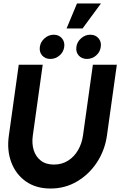

<svg xmlns="http://www.w3.org/2000/svg" viewBox="-20 -1073 725 1106"><path d="M271 13Q187 13 129 -28Q71 -69 45 -138.2Q19 -207.5 31 -292L88 -700H226L169 -292Q162.5 -246 174.2 -208.2Q186 -170.5 215.2 -147.8Q244.5 -125 290.5 -125Q336.5 -125 372 -147.5Q407.5 -170 429.5 -208Q451.5 -246 458 -292L515 -700H653L596 -292Q584 -207.5 538.8 -138.2Q493.5 -69 424.2 -28Q355 13 271 13ZM270.5 -733.5Q240.5 -733.5 223 -753.2Q205.5 -773 209.5 -803Q213.5 -832 236.8 -852.5Q260 -873 290 -873Q319 -873 336.5 -852.5Q354 -832 350 -803Q346 -773 322.8 -753.2Q299.5 -733.5 270.5 -733.5ZM481 -733.5Q451 -733.5 433.5 -753.2Q416 -773 420 -803Q424 -832 447.2 -852.5Q470.5 -873 500.5 -873Q530 -873 547.5 -852.5Q565 -832 560.5 -803Q556.5 -773 533.5 -753.2Q510.5 -733.5 481 -733.5ZM363.5 -909 423.5 -1053H561.5L455.5 -909Z"/></svg>

Font: Urbanist ExtraBold
Style: Italic
Weight: 800
Italic angle: -8°
Designer: Corey Hu
Foundry: Corey Hu
Version: Version 1.321; ttfautohint (v1.8.4.7-5d5b)